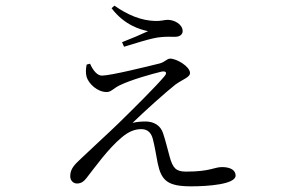

<svg xmlns="http://www.w3.org/2000/svg" viewBox="-20 -607 1040 678"><path d="M298 -382 286 -379C283 -364 282 -349 286 -335C293 -312 323 -282 357 -282C372 -282 381 -295 401 -305C444 -326 517 -346 550 -354C565 -357 572 -351 561 -338C529 -300 456 -228 399 -172C360 -134 297 -77 266 -47C245 -27 228 -12 228 15C228 31 239 41 252 41C267 41 277 33 286 21C316 -17 360 -80 410 -122C434 -142 455 -151 479 -151C504 -151 515 -135 520 -115C527 -88 532 -55 537 -30C550 31 572 51 655 51C714 51 812 44 812 13C812 -6 794 -17 764 -17C736 -17 723 -1 637 -1C601 -1 590 -14 579 -54C572 -80 564 -112 556 -136C547 -165 522 -178 494 -178C481 -178 463 -177 448 -173C490 -214 567 -283 599 -308C625 -327 651 -334 651 -349C651 -372 604 -400 581 -400C569 -400 563 -388 544 -383C500 -372 370 -340 340 -340C324 -340 309 -357 298 -382ZM374 -578C419 -518 477 -502 503 -497C480 -486 442 -470 411 -458L418 -442C450 -451 516 -474 549 -476C570 -478 581 -477 598 -477C617 -477 625 -487 625 -497C625 -521 596 -537 572 -537C560 -537 549 -532 526 -533C478 -535 433 -553 384 -587Z"/></svg>

Font: Kiri Minchoo Light
Style: Regular
Weight: 300
Designer: Ryoko NISHIZUKA 西塚涼子 (kana & ideographs); Frank Grießhammer (Latin, Greek & Cyrillic);
akenotsuki.com/eyeben/fonts/ (U+
Foundry: Adobe
akenotsuki.com/eyeben/fonts/
Version: Version 4.002;hotconv 1.0.119;makeotfexe 2.5.65604